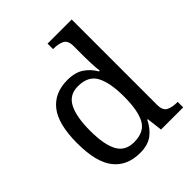

<svg xmlns="http://www.w3.org/2000/svg" viewBox="-211 -893 1035 1035"><g transform="rotate(-45 307.0 -375.0)"><path d="M259 10Q160 10 107.5 -56.5Q55 -123 55 -267Q55 -412 107.5 -479Q160 -546 259 -546Q317 -546 353.5 -521.5Q390 -497 412 -458H418Q415 -483 413.5 -513.5Q412 -544 412 -568V-650Q412 -694 387.5 -706Q363 -718 330 -718H322V-760H506V-110Q506 -66 530.5 -54Q555 -42 588 -42H596V0H427L416 -90H412Q390 -44 354 -17Q318 10 259 10ZM276 -54Q354 -54 383 -106.5Q412 -159 412 -267Q412 -371 383 -426.5Q354 -482 275 -482Q209 -482 180.5 -426.5Q152 -371 152 -266Q152 -160 180.5 -107Q209 -54 276 -54Z"/></g></svg>

Font: NotoSerif-Regular
Style: Regular
Weight: 400
Designer: Monotype Design Team
Foundry: Monotype Imaging Inc.
Version: Version 2.007; ttfautohint (v1.8) -l 8 -r 50 -G 200 -x 14 -D